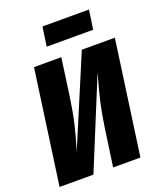

<svg xmlns="http://www.w3.org/2000/svg" viewBox="-161 -997 920 1098"><g transform="rotate(-20 299.0 -448.0)"><path d="M501 0H335L367 -226Q380 -315 395.5 -383Q411 -451 438 -543L215 0H9L106 -694H272L241 -470Q228 -378 211.5 -307.5Q195 -237 170 -156L397 -694H598ZM214 -779 231 -896H514L497 -779Z"/></g></svg>

Font: Fira Sans Condensed ExtraBold
Style: Italic
Weight: 800
Width: 3
Italic angle: -8°
Designer: bBox Type GmbH & Carrois Corporate GbR & Edenspiekermann AG
Foundry: bBox Type GmbH & Carrois Corporate GbR & Edenspiekermann AG
Version: Version 4.301